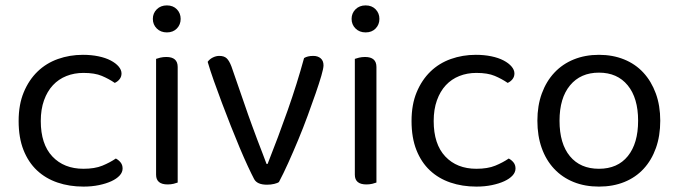

<svg xmlns="http://www.w3.org/2000/svg" viewBox="-20 -678 2514 711"><path d="M289 -408Q255 -408 226 -396.5Q197 -385 176 -362.5Q155 -340 143 -306.5Q131 -273 131 -230Q131 -144 174 -98.5Q217 -53 289 -53Q331 -53 359 -64.5Q387 -76 409 -91Q420 -85 427 -76Q434 -67 434 -54Q434 -40 423 -28Q412 -16 392.5 -7Q373 2 346.5 7.5Q320 13 289 13Q237 13 193 -2Q149 -17 117 -47Q85 -77 67 -122.5Q49 -168 49 -230Q49 -291 68 -336.5Q87 -382 119 -413Q151 -444 194.5 -459.5Q238 -475 287 -475Q318 -475 344.5 -469.5Q371 -464 390 -454Q409 -444 419.5 -431.5Q430 -419 430 -406Q430 -394 423 -385Q416 -376 405 -371Q383 -386 357 -397Q331 -408 289 -408Z M638 -2Q633 0 623 2.5Q613 5 601 5Q558 5 558 -31V-460Q563 -462 573.5 -464.5Q584 -467 596 -467Q638 -467 638 -430ZM546 -608Q546 -629 560.5 -643.5Q575 -658 598 -658Q621 -658 635 -643.5Q649 -629 649 -608Q649 -587 635 -572.5Q621 -558 598 -558Q575 -558 560.5 -572.5Q546 -587 546 -608Z M1140 -471Q1157 -471 1167.5 -462Q1178 -453 1178 -436Q1178 -425 1170 -397.5Q1162 -370 1149 -332.5Q1136 -295 1119.5 -250Q1103 -205 1084.5 -160.5Q1066 -116 1047.5 -75Q1029 -34 1013 -4Q1008 0 995.5 3Q983 6 969 6Q932 6 921 -15Q912 -32 898 -62Q884 -92 868 -130Q852 -168 835 -211Q818 -254 802 -296.5Q786 -339 772 -378.5Q758 -418 749 -449Q756 -459 768 -465Q780 -471 792 -471Q810 -471 819.5 -462Q829 -453 837 -432L899 -253Q905 -236 914 -211.5Q923 -187 932.5 -161.5Q942 -136 951.5 -112Q961 -88 967 -71H971Q1011 -172 1045.5 -270Q1080 -368 1106 -463Q1119 -471 1140 -471Z M1374 -2Q1369 0 1359 2.5Q1349 5 1337 5Q1294 5 1294 -31V-460Q1299 -462 1309.5 -464.5Q1320 -467 1332 -467Q1374 -467 1374 -430ZM1282 -608Q1282 -629 1296.5 -643.5Q1311 -658 1334 -658Q1357 -658 1371 -643.5Q1385 -629 1385 -608Q1385 -587 1371 -572.5Q1357 -558 1334 -558Q1311 -558 1296.5 -572.5Q1282 -587 1282 -608Z M1744 -408Q1710 -408 1681 -396.5Q1652 -385 1631 -362.5Q1610 -340 1598 -306.5Q1586 -273 1586 -230Q1586 -144 1629 -98.5Q1672 -53 1744 -53Q1786 -53 1814 -64.5Q1842 -76 1864 -91Q1875 -85 1882 -76Q1889 -67 1889 -54Q1889 -40 1878 -28Q1867 -16 1847.5 -7Q1828 2 1801.5 7.5Q1775 13 1744 13Q1692 13 1648 -2Q1604 -17 1572 -47Q1540 -77 1522 -122.5Q1504 -168 1504 -230Q1504 -291 1523 -336.5Q1542 -382 1574 -413Q1606 -444 1649.5 -459.5Q1693 -475 1742 -475Q1773 -475 1799.5 -469.5Q1826 -464 1845 -454Q1864 -444 1874.5 -431.5Q1885 -419 1885 -406Q1885 -394 1878 -385Q1871 -376 1860 -371Q1838 -386 1812 -397Q1786 -408 1744 -408Z M2425 -231Q2425 -175 2409 -130Q2393 -85 2363.5 -53Q2334 -21 2292 -4Q2250 13 2198 13Q2146 13 2104 -4Q2062 -21 2032 -53Q2002 -85 1986 -130Q1970 -175 1970 -231Q1970 -287 1986.5 -332Q2003 -377 2033 -409Q2063 -441 2105 -458Q2147 -475 2198 -475Q2249 -475 2291 -458Q2333 -441 2362.5 -409Q2392 -377 2408.5 -332Q2425 -287 2425 -231ZM2198 -409Q2130 -409 2091 -362Q2052 -315 2052 -231Q2052 -146 2090.5 -99.5Q2129 -53 2198 -53Q2267 -53 2305 -100Q2343 -147 2343 -231Q2343 -315 2304.5 -362Q2266 -409 2198 -409Z"/></svg>

Font: Baloo Bhai 2
Style: Regular
Weight: 400
Designer: Supriya Tembe, Noopur Datye and Ek Type
Foundry: Ek Type
Version: Version 1.640;PS 1.000;hotconv 16.6.51;makeotf.lib2.5.65220;